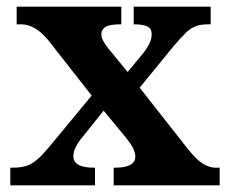

<svg xmlns="http://www.w3.org/2000/svg" viewBox="-20 -556 686 576"><path d="M11 0V-53H20Q44 -53 61 -59Q78 -65 93.5 -79Q109 -93 129 -117L255 -269.3L129 -430Q115 -448 101 -459.5Q87 -471 72.8 -477Q58.5 -483 43.2 -483H30V-536H344V-483H341Q307 -483 295.5 -474.5Q284 -466 284 -454Q284 -444 289.5 -433.5Q295 -423 307 -408L363 -340L410 -397Q422 -412 428.5 -426Q435 -440 435 -453Q435 -471 421 -477Q407 -483 384 -483H381V-536H612V-483H603Q584 -483 569 -478Q554 -473 539 -459Q524 -445 502 -419L399 -293L546 -106Q561 -87.4 574.5 -75.7Q588 -64 601 -58.5Q614 -53 626 -53H639V0H321V-53H326Q356 -53 371 -61.5Q386 -70 386 -86Q386 -97 379.5 -111Q373 -125 348 -155L291 -224L221 -137Q212 -125 206 -112.5Q200 -100 200 -87Q200 -71 214.5 -62Q229 -53 262 -53H265V0Z"/></svg>

Font: Noto Serif Tamil
Style: Regular
Weight: 400
Designer: Indian Type Foundry, Tom Grace, and the Monotype Design Team
Foundry: Monotype Imaging Inc.
Version: Version 2.003